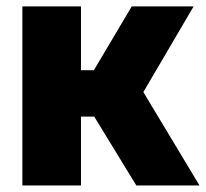

<svg xmlns="http://www.w3.org/2000/svg" viewBox="-20 -568 631 588"><path d="M48.5 0V-548.5H228V-353H267.5L383.5 -548.5H573L419 -286L591 0H397.5L268.5 -211H228V0Z"/></svg>

Font: Encode Sans SemiCondensed SemiCondensed ExtraBold
Style: Regular
Weight: 800
Width: 4
Designer: Multiple Designers
Foundry: Impallari Type
Version: Version 3.000; ttfautohint (v1.8.3) -l 8 -r 50 -G 200 -x 14 